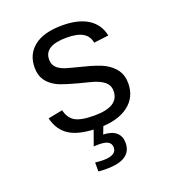

<svg xmlns="http://www.w3.org/2000/svg" viewBox="-136 -643 873 964"><g transform="rotate(-20 300.0 -160.5)"><path d="M517.6 -150.9Q517.6 -75.7 460.7 -33Q403.8 9.8 303.2 9.8Q202.6 9.8 150.1 -21.7Q97.7 -53.2 81.5 -121.1L159.2 -136.2Q168.5 -94.2 199 -75Q229.5 -55.7 303.2 -55.7Q435.1 -55.7 435.1 -139.2Q435.1 -170.4 411.1 -189.7Q387.2 -209 337.9 -221.2Q209 -252.9 174.3 -271Q139.6 -289.1 121.1 -316.2Q102.5 -343.3 102.5 -383.8Q102.5 -455.6 154.3 -496.1Q206.1 -536.6 304.2 -536.6Q390.1 -536.6 441.4 -504.2Q492.7 -471.7 505.4 -409.7L426.3 -399.9Q420.9 -435.1 391.6 -453.1Q362.3 -471.2 304.2 -471.2Q184.6 -471.2 184.6 -397.5Q184.6 -368.2 204.8 -350.6Q225.1 -333 270 -322.3L328.1 -307.1Q407.7 -287.6 442.6 -268.6Q477.5 -249.5 497.6 -220.9Q517.6 -192.4 517.6 -150.9ZM402.8 126Q402.8 216.8 269 216.8Q241.2 216.8 225.1 214.8V167Q249.5 169.9 267.1 169.9Q338.9 169.9 338.9 127.9Q338.9 108.4 324 98.1Q309.1 87.9 273.9 87.9Q252.9 87.9 246.1 88.9L277.8 0H330.1L311 48.8Q356.9 50.3 379.9 70.6Q402.8 90.8 402.8 126Z"/></g></svg>

Font: Liberation Mono
Style: Regular
Weight: 400
Monospace: yes
Designer: Steve Matteson
Foundry: Ascender Corporation
Version: Version 2.1.5